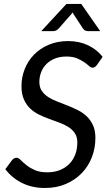

<svg xmlns="http://www.w3.org/2000/svg" viewBox="-20 -928 548 956"><path d="M463.5 -605.5Q458 -598.5 453 -594.8Q448 -591 441 -591Q432.5 -591 423 -599.8Q413.5 -608.5 398.8 -618.8Q384 -629 363 -637.8Q342 -646.5 310.5 -646.5Q278.5 -646.5 253.5 -636.5Q228.5 -626.5 211.2 -609.2Q194 -592 185 -569Q176 -546 176 -519.5Q176 -493.5 188 -475.8Q200 -458 219.5 -445.2Q239 -432.5 264.2 -422.8Q289.5 -413 315.5 -402.8Q341.5 -392.5 366.8 -380Q392 -367.5 411.5 -349Q431 -330.5 443 -304.5Q455 -278.5 455 -241.5Q455 -190.5 437.5 -145.2Q420 -100 387.2 -66Q354.5 -32 308 -12Q261.5 8 203.5 8Q139.5 8 89.2 -17.2Q39 -42.5 6.5 -85.5L39.5 -130Q43.5 -135.5 49.5 -139Q55.5 -142.5 62.5 -142.5Q72 -142.5 83 -131.2Q94 -120 111 -106.2Q128 -92.5 153 -81.2Q178 -70 215.5 -70Q250 -70 277.8 -81Q305.5 -92 324.8 -111.5Q344 -131 354.5 -158.2Q365 -185.5 365 -218.5Q365 -246 353 -264.2Q341 -282.5 321.5 -295Q302 -307.5 277 -316.8Q252 -326 226 -335.5Q200 -345 175 -357Q150 -369 130.5 -387.5Q111 -406 99 -433Q87 -460 87 -499.5Q87 -543.5 103 -584Q119 -624.5 149 -655.5Q179 -686.5 222.2 -705Q265.5 -723.5 319.5 -723.5Q374.5 -723.5 418.5 -702.5Q462.5 -681.5 491 -645ZM479 -773H419Q413.5 -773 406 -775.2Q398.5 -777.5 392 -787.5L346 -858Q345 -860.5 343.8 -862.2Q342.5 -864 341.5 -866.5Q340 -863 335.5 -858L273.5 -787.5Q264.5 -777.5 256.8 -775.2Q249 -773 243.5 -773H185.5L311 -908.5H384.5Z"/></svg>

Font: Lato 2
Style: Italic
Weight: 400
Italic angle: -7°
Designer: Lukasz Dziedzic with Adam Twardoch and Botio Nikoltchev
Foundry: tyPoland Lukasz Dziedzic
Version: Version 2.015; 2015-08-06; http://www.latofonts.com/